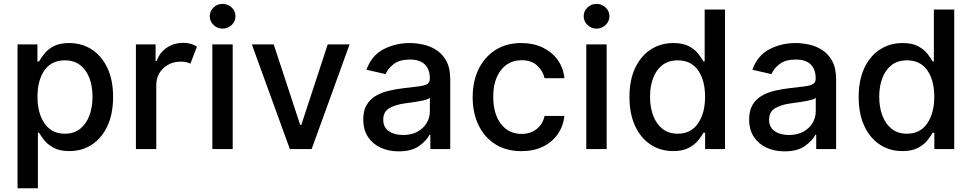

<svg xmlns="http://www.w3.org/2000/svg" viewBox="-20 -777 5075 1001"><path d="M71.4 204.5V-545.5H175.1V-457H183.9Q193.5 -474.1 210.8 -496.4Q228 -518.8 259.1 -535.7Q290.1 -552.6 340.6 -552.6Q406.6 -552.6 458.3 -519.2Q509.9 -485.8 539.8 -422.9Q569.6 -360.1 569.6 -271.7Q569.6 -183.6 540.1 -120.2Q510.7 -56.8 459.2 -23.1Q407.7 10.7 341.6 10.7Q291.9 10.7 260.7 -6Q229.4 -22.7 211.5 -45.1Q193.5 -67.5 183.9 -84.9H177.6V204.5ZM175.4 -272.7Q175.4 -186.8 212.4 -133.3Q249.3 -79.9 317.8 -79.9Q365.4 -79.9 397.5 -105.3Q429.7 -130.7 446 -174.4Q462.4 -218 462.4 -272.7Q462.4 -327.1 446.2 -369.9Q430 -412.6 398.1 -437.5Q366.1 -462.4 317.8 -462.4Q248.2 -462.4 211.8 -410.3Q175.4 -358.3 175.4 -272.7Z M688.6 0V-545.5H791.2V-458.8H796.9Q811.8 -502.8 849.4 -528.2Q887.1 -553.6 935.4 -553.6Q957.7 -553.6 975.5 -548.3Q993.3 -543 1006.7 -533.7L972.7 -445Q963.1 -449.9 951 -452.8Q938.9 -455.6 923.3 -455.6Q868.3 -455.6 831.5 -421Q794.7 -386.4 794.7 -333.1V0Z M1087 0V-545.5H1193.2V0ZM1140.6 -627.8Q1112.9 -627.8 1093.2 -646.8Q1073.5 -665.8 1073.5 -692.5Q1073.5 -719.1 1093.2 -737.9Q1112.9 -756.7 1140.6 -756.7Q1168 -756.7 1187.9 -737.9Q1207.7 -719.1 1207.7 -692.5Q1207.7 -665.8 1187.9 -646.8Q1168 -627.8 1140.6 -627.8Z M1802.6 -545.5 1604.8 0H1491.1L1293 -545.5H1407L1545.1 -125.7H1550.8L1688.6 -545.5Z M2058.2 12.1Q2006.4 12.1 1964.7 -7.1Q1922.9 -26.3 1898.4 -63.4Q1873.9 -100.5 1873.9 -154.1Q1873.9 -200.6 1891.9 -230.5Q1909.8 -260.3 1939.8 -277.7Q1969.8 -295.1 2007.1 -303.8Q2044.4 -312.5 2083.1 -317.1Q2132.1 -322.8 2162.5 -326.5Q2192.8 -330.3 2206.9 -338.8Q2220.9 -347.3 2220.9 -366.5V-369Q2220.9 -415.5 2194.8 -441.1Q2168.7 -466.6 2117.2 -466.6Q2063.6 -466.6 2032.8 -443.2Q2002.1 -419.7 1990.4 -390.6L1890.6 -413.4Q1917.3 -487.9 1979.6 -520.2Q2041.9 -552.6 2115.8 -552.6Q2148.4 -552.6 2185 -544.9Q2221.6 -537.3 2254.1 -516.9Q2286.6 -496.4 2307 -459.2Q2327.4 -421.9 2327.4 -362.2V0H2223.7V-74.6H2219.5Q2204.2 -44 2165.1 -16Q2126.1 12.1 2058.2 12.1ZM2081.3 -73.2Q2125.7 -73.2 2157 -90.6Q2188.2 -108 2204.7 -136.2Q2221.2 -164.4 2221.2 -196.7V-267Q2213.8 -259.6 2188.6 -253.9Q2163.4 -248.2 2135.3 -244.3Q2107.2 -240.4 2089.8 -237.9Q2043.7 -231.9 2010.8 -213.6Q1978 -195.3 1978 -152.7Q1978 -113.3 2007.1 -93.2Q2036.2 -73.2 2081.3 -73.2Z M2698.5 11Q2619.3 11 2562.3 -25Q2505.3 -61.1 2474.8 -124.6Q2444.2 -188.2 2444.2 -270.2Q2444.2 -353.7 2475.5 -417.3Q2506.7 -480.8 2563.7 -516.7Q2620.7 -552.6 2697.4 -552.6Q2759.6 -552.6 2808.2 -529.7Q2856.9 -506.7 2886.9 -465.6Q2916.9 -424.4 2922.6 -369.3H2819.2Q2810.7 -407.7 2780.4 -435.4Q2750 -463.1 2699.2 -463.1Q2632.8 -463.1 2592.2 -411.8Q2551.5 -360.4 2551.5 -272.7Q2551.5 -183.6 2591.6 -131.2Q2631.7 -78.8 2699.2 -78.8Q2744.7 -78.8 2777 -103.7Q2809.3 -128.6 2819.2 -172.6H2922.6Q2916.9 -119.7 2888.1 -78.1Q2859.4 -36.6 2811.3 -12.8Q2763.1 11 2698.5 11Z M3036.6 0V-545.5H3142.8V0ZM3090.2 -627.8Q3062.5 -627.8 3042.8 -646.8Q3023.1 -665.8 3023.1 -692.5Q3023.1 -719.1 3042.8 -737.9Q3062.5 -756.7 3090.2 -756.7Q3117.5 -756.7 3137.4 -737.9Q3157.3 -719.1 3157.3 -692.5Q3157.3 -665.8 3137.4 -646.8Q3117.5 -627.8 3090.2 -627.8Z M3759.9 0V-727.3H3653.8V-457H3647.4Q3637.8 -474.1 3620.6 -496.4Q3603.3 -518.8 3572.3 -535.7Q3541.2 -552.6 3490.8 -552.6Q3424.7 -552.6 3373 -519.2Q3321.4 -485.8 3291.5 -422.9Q3261.7 -360.1 3261.7 -271.7Q3261.7 -183.6 3291.2 -120.2Q3320.7 -56.8 3372.2 -23.1Q3423.7 10.7 3489.7 10.7Q3539.4 10.7 3570.7 -6Q3601.9 -22.7 3619.9 -45.1Q3637.8 -67.5 3647.4 -84.9H3656.2V0ZM3655.9 -272.7Q3655.9 -186.8 3619 -133.3Q3582 -79.9 3513.5 -79.9Q3465.9 -79.9 3433.8 -105.3Q3401.6 -130.7 3385.3 -174.4Q3369 -218 3369 -272.7Q3369 -327.1 3385.1 -369.9Q3401.3 -412.6 3433.2 -437.5Q3465.2 -462.4 3513.5 -462.4Q3583.1 -462.4 3619.5 -410.3Q3655.9 -358.3 3655.9 -272.7Z M4070 12.1Q4018.1 12.1 3976.4 -7.1Q3934.7 -26.3 3910.2 -63.4Q3885.7 -100.5 3885.7 -154.1Q3885.7 -200.6 3903.6 -230.5Q3921.5 -260.3 3951.5 -277.7Q3981.5 -295.1 4018.8 -303.8Q4056.1 -312.5 4094.8 -317.1Q4143.8 -322.8 4174.2 -326.5Q4204.5 -330.3 4218.6 -338.8Q4232.6 -347.3 4232.6 -366.5V-369Q4232.6 -415.5 4206.5 -441.1Q4180.4 -466.6 4128.9 -466.6Q4075.3 -466.6 4044.6 -443.2Q4013.8 -419.7 4002.1 -390.6L3902.3 -413.4Q3929 -487.9 3991.3 -520.2Q4053.6 -552.6 4127.5 -552.6Q4160.2 -552.6 4196.7 -544.9Q4233.3 -537.3 4265.8 -516.9Q4298.3 -496.4 4318.7 -459.2Q4339.1 -421.9 4339.1 -362.2V0H4235.4V-74.6H4231.2Q4215.9 -44 4176.8 -16Q4137.8 12.1 4070 12.1ZM4093 -73.2Q4137.4 -73.2 4168.7 -90.6Q4199.9 -108 4216.4 -136.2Q4233 -164.4 4233 -196.7V-267Q4225.5 -259.6 4200.3 -253.9Q4175.1 -248.2 4147 -244.3Q4119 -240.4 4101.6 -237.9Q4055.4 -231.9 4022.5 -213.6Q3989.7 -195.3 3989.7 -152.7Q3989.7 -113.3 4018.8 -93.2Q4047.9 -73.2 4093 -73.2Z M4954.9 0V-727.3H4848.7V-457H4842.3Q4832.7 -474.1 4815.5 -496.4Q4798.3 -518.8 4767.2 -535.7Q4736.2 -552.6 4685.7 -552.6Q4619.7 -552.6 4568 -519.2Q4516.3 -485.8 4486.5 -422.9Q4456.7 -360.1 4456.7 -271.7Q4456.7 -183.6 4486.2 -120.2Q4515.6 -56.8 4567.1 -23.1Q4618.6 10.7 4684.7 10.7Q4734.4 10.7 4765.6 -6Q4796.9 -22.7 4814.8 -45.1Q4832.7 -67.5 4842.3 -84.9H4851.2V0ZM4850.9 -272.7Q4850.9 -186.8 4813.9 -133.3Q4777 -79.9 4708.5 -79.9Q4660.9 -79.9 4628.7 -105.3Q4596.6 -130.7 4580.3 -174.4Q4563.9 -218 4563.9 -272.7Q4563.9 -327.1 4580.1 -369.9Q4596.2 -412.6 4628.2 -437.5Q4660.2 -462.4 4708.5 -462.4Q4778.1 -462.4 4814.5 -410.3Q4850.9 -358.3 4850.9 -272.7Z"/></svg>

Font: Inter UI Medium
Style: Regular
Weight: 500
Designer: Rasmus Andersson
Foundry: rsms
Version: 3.2;8d6f07862